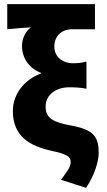

<svg xmlns="http://www.w3.org/2000/svg" viewBox="-20 -719 514 926"><path d="M395 187C439 122 456 54 456 19C456 -58 433 -93 326 -113C239 -129 200 -147 200 -205C200 -262 250 -298 314 -298C342 -298 366 -297 397 -291V-422C372 -416 358 -414 332 -414C281 -414 242 -446 242 -493C242 -545 276 -578 329 -578H438V-699H15V-578C69 -583 93 -585 129 -587C101 -566 86 -530 86 -499C86 -440 119 -390 177 -368V-364C103 -338 42 -269 42 -184C42 -60 125 -15 227 8C300 24 321 35 321 62C321 87 302 111 274 148Z"/></svg>

Font: DAIFUKU Sans
Style: Bold
Weight: 700
Designer: Original font ‘Source Han Sans JP’ : Paul D. Hunt
Foundry: Daifuku
Version: Version 1.000